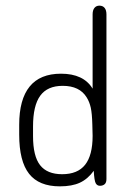

<svg xmlns="http://www.w3.org/2000/svg" viewBox="-20 -650 469 680"><path d="M308 -336Q276 -389 196 -389Q122 -389 85 -343.5Q48 -298 48 -208V-173Q48 -79 83 -34.5Q118 10 192 10Q235 10 263 -3Q291 -16 312 -45Q314 -10 319 -1Q324 8 334 8Q344 8 350.5 2.5Q357 -3 357 -16V-599Q357 -614 350.5 -622Q344 -630 332 -630Q321 -630 314.5 -622Q308 -614 308 -599ZM307 -209 308 -169Q308 -100 281.5 -66.5Q255 -33 200 -33Q147 -33 122 -65Q97 -97 97 -168V-202Q97 -276 122.5 -311Q148 -346 202 -346Q262 -346 287 -305Q297 -289 301.5 -268.5Q306 -248 307 -209Z"/></svg>

Font: Beiruti Light
Style: Regular
Weight: 300
Designer: Arlette Boutros
Foundry: Boutros
Version: Version 1.41